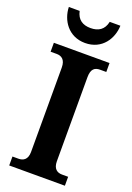

<svg xmlns="http://www.w3.org/2000/svg" viewBox="-173 -988 720 1050"><g transform="rotate(20 187.5 -463.0)"><path d="M186 -771C285 -771 334 -851 336 -926H274C264 -878 232 -858 186 -858C141 -858 109 -878 99 -926H36C38 -851 88 -771 186 -771ZM26 0H350V-52H314C286 -52 263 -67 263 -111V-600C263 -649 284 -662 314 -662H350V-714H26V-662H61C88 -662 113 -649 113 -601V-110C113 -65 88 -52 61 -52H26Z"/></g></svg>

Font: Noto Serif SemiCondensed
Style: Bold
Weight: 700
Width: 4
Designer: Monotype Design Team
Foundry: Monotype Imaging Inc.
Version: Version 2.015